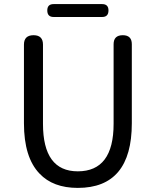

<svg xmlns="http://www.w3.org/2000/svg" viewBox="-20 -905 761 938"><path d="M360 13Q239 13 173 -57Q97 -136 97 -303V-687Q97 -733 144 -733Q190 -733 190 -687V-300Q190 -68 360 -68Q535 -68 535 -300V-516V-689Q535 -733 580 -733Q624 -733 624 -689V-303Q624 13 360 13ZM242 -822Q211 -822 211 -854Q211 -885 242 -885H479Q510 -885 510 -854Q510 -822 479 -822H360Z"/></svg>

Font: GenSenRounded JP R
Style: Regular
Weight: 400
Version: Version 1.501;PS 1;hotconv 16.6.51;makeotf.lib2.5.65220